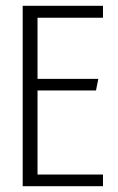

<svg xmlns="http://www.w3.org/2000/svg" viewBox="-20 -640 404 660"><path d="M58 -620H334V-579H109V-369H318L310 -329H109V-40H334V0H58Z"/></svg>

Font: Smooch Sans Thin
Style: Regular
Weight: 400
Version: Version 1.010